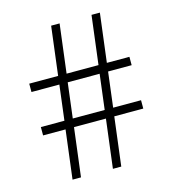

<svg xmlns="http://www.w3.org/2000/svg" viewBox="-110 -831 828 921"><g transform="rotate(-15 304.0 -370.0)"><path d="M136.5 0 166.5 -241.5H55V-283H172L193.5 -457H55V-498.5H198.5L228.5 -740H270.5L240.5 -498.5H399L429 -740H470.5L440.5 -498.5H552.5V-457H435.5L414 -283H552.5V-241.5H408.5L378.5 0H337L367 -241.5H208.5L178.5 0ZM213.5 -283H372L393.5 -457H235Z"/></g></svg>

Font: Encode Sans Expanded Expanded ExtraLight
Style: Regular
Weight: 200
Width: 7
Designer: Multiple Designers
Foundry: Impallari Type
Version: Version 3.000; ttfautohint (v1.8.3) -l 8 -r 50 -G 200 -x 14 